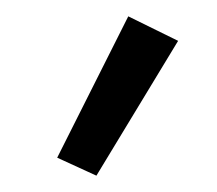

<svg xmlns="http://www.w3.org/2000/svg" viewBox="-20 -715 266 235"><path d="M98 -500 50 -522 137 -695 198 -665Z"/></svg>

Font: Assistant ExtraLight Medium
Style: Regular
Weight: 500
Version: Version 3.000